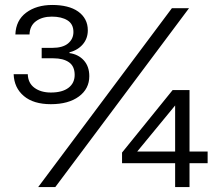

<svg xmlns="http://www.w3.org/2000/svg" viewBox="-20 -754 878 774"><path d="M185 -334Q115 -334 76 -367Q37 -400 35 -455H92Q93 -419 119 -400Q145 -381 185 -381Q231 -381 256 -400Q281 -419 281 -452Q281 -487 258 -503Q235 -519 195 -519H148V-561H190Q233 -561 254.5 -579Q276 -597 276 -625Q276 -657 252 -672Q228 -687 189 -687Q150 -687 125 -668.5Q100 -650 99 -615H42Q44 -672 85.5 -703Q127 -734 191 -734Q223 -734 249.5 -727.5Q276 -721 295 -707.5Q314 -694 324 -675Q334 -656 334 -632Q334 -599 314 -575.5Q294 -552 260 -543V-540Q296 -535 318 -510.5Q340 -486 340 -447Q340 -396 298 -365Q256 -334 185 -334ZM134 0 673 -721H742L203 0ZM686 0V-366L710 -358L533 -143H817V-96H472V-139L676 -391H744V0Z"/></svg>

Font: Mona Sans SemiExpanded
Style: Regular
Weight: 400
Width: 6
Designer: Deni Anggara
Foundry: GitHub
Version: Version 2.000